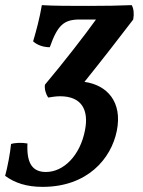

<svg xmlns="http://www.w3.org/2000/svg" viewBox="-63 -481 556 748"><path d="M450 -461C405 -459 347 -458 281 -458C216 -458 144 -458 100 -461C92 -412 78 -360 66 -320C81 -306 105 -297 131 -297C161 -382 185 -405 247 -405H311C269 -346 186 -239 112 -151C110 -134 115 -115 125 -101C138 -103 154 -106 171 -106C255 -106 284 -53 268 27C249 125 185 189 116 189C64 189 40 156 44 78C23 74 -5 75 -20 80C-23 114 -34 172 -43 204C-5 232 41 247 103 247C277 247 370 138 392 29C415 -84 354 -150 266 -162C336 -249 408 -342 456 -405C460 -427 458 -448 450 -461Z"/></svg>

Font: Vollkorn Semibold
Style: Italic
Weight: 600
Italic angle: -11°
Designer: Friedrich Althausen
Foundry: Friedrich Althausen
Version: Version 4.015;PS 004.015;hotconv 1.0.88;makeotf.lib2.5.64775